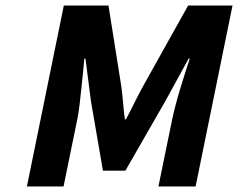

<svg xmlns="http://www.w3.org/2000/svg" viewBox="-20 -672 858 692"><path d="M77 0 210 -652H371L417 -362Q421 -333 423.5 -302.5Q426 -272 430 -242H434Q450 -272 465 -302.5Q480 -333 496 -362L658 -652H818L685 0H551L600 -239Q605 -263 612.5 -292Q620 -321 629 -350.5Q638 -380 647 -408.5Q656 -437 664 -461H660L575 -306L432 -57H351L308 -306L288 -461H284Q282 -437 279 -408.5Q276 -380 273 -350.5Q270 -321 266.5 -292Q263 -263 258 -239L209 0Z"/></svg>

Font: mr_Source Sans Pro
Style: Bold Italic
Weight: 700
Italic angle: -11°
Designer: Paul D. Hunt
Foundry: Adobe Systems Incorporated
Version: Version 1.036;July 10, 2024;FontCreator 11.5.0.2430 64-bit